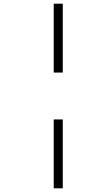

<svg xmlns="http://www.w3.org/2000/svg" viewBox="-20 -780 583 1040"><path d="M271 -387V-760H320V-387ZM271 240V-133H320V240Z"/></svg>

Font: Noto Sans Light
Style: Italic
Weight: 300
Italic angle: -12°
Designer: Monotype Design Team
Foundry: Monotype Imaging Inc.
Version: Version 2.013; ttfautohint (v1.8.4.7-5d5b)